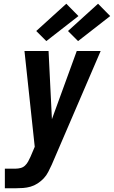

<svg xmlns="http://www.w3.org/2000/svg" viewBox="-20 -1008 610 1028"><path d="M6 0V-105H64Q77 -105 90.5 -108.5Q104 -112 114 -121.5Q124 -131 130.5 -143Q137 -155 143 -168L166 -222L111 -735H240L258 -370L391 -735H519L257 -126Q248 -107 238.5 -88Q229 -69 214.5 -53.5Q200 -38 181.5 -26Q163 -14 143.5 -8.5Q124 -3 104 -1.5Q84 0 64 0ZM398 -788 344 -842 505 -988 570 -922ZM228 -788 174 -842 335 -988 400 -922Z"/></svg>

Font: Iosevka SS04 Extrabold
Style: Italic
Weight: 800
Italic angle: -9°
Monospace: yes
Designer: Belleve Invis
Foundry: Belleve Invis
Version: Version 19.0.0; ttfautohint (v1.8.4)